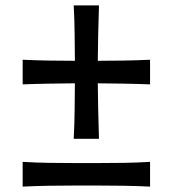

<svg xmlns="http://www.w3.org/2000/svg" viewBox="-20 -692 644 716"><path d="M254.9 -174.3Q257.8 -231.4 258.3 -280.8Q258.8 -330.1 259.3 -381.3Q212.4 -380.9 165.3 -380.1Q118.2 -379.4 64.5 -377.4V-469.2Q118.2 -466.8 165.3 -466.1Q212.4 -465.3 259.3 -465.3Q258.8 -516.6 258.3 -565.7Q257.8 -614.7 254.9 -671.9H349.1Q347.2 -614.7 346.2 -565.7Q345.2 -516.6 344.7 -465.3Q391.6 -465.3 438.7 -466.1Q485.8 -466.8 539.6 -469.2V-377.4Q485.8 -379.4 438.7 -380.1Q391.6 -380.9 344.7 -381.3Q345.2 -330.1 346.2 -280.8Q347.2 -231.4 349.1 -174.3ZM64.5 3.9V-88.4Q114.7 -85.4 161.9 -84.7Q209 -84 250 -84H354Q395 -84 442.1 -84.7Q489.3 -85.4 539.6 -88.4V3.9Q489.3 1.5 442.1 0.7Q395 0 354 0H250Q209 0 161.9 0.7Q114.7 1.5 64.5 3.9Z"/></svg>

Font: Pinar-DS2-FD Medium
Style: Regular
Weight: 500
Designer: Amin Abedi
Version: Version 3.000